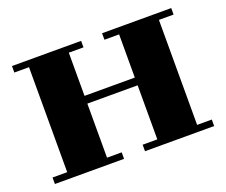

<svg xmlns="http://www.w3.org/2000/svg" viewBox="-97 -651 1015 861"><g transform="rotate(-20 410.5 -220.5)"><path d="M290 -228V30H360V61H30V30H100V-471H30V-502H360V-471H290V-265H530V-471H460V-502H790V-471H720V30H790V61H460V30H530V-228Z"/></g></svg>

Font: Cafe24 ClassicType
Style: Regular
Weight: 400
Designer: Cafe24 thkim, hmlim, mnelim & 4IR
Foundry: Cafe24
Version: Version 1.000